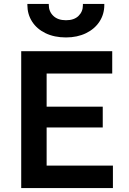

<svg xmlns="http://www.w3.org/2000/svg" viewBox="-20 -962 660 982"><path d="M88.5 0V-700H554V-586H218.5V-416.5H505.5V-310H218.5V-115H557.5V0ZM317.5 -770.5Q258 -770.5 213 -792.2Q168 -814 144 -851.8Q120 -889.5 120 -936.5Q120 -939 120 -942H229.5Q229.5 -940 229.5 -937.5Q229.5 -903 252.8 -880.8Q276 -858.5 317.5 -858.5Q359 -858.5 381.5 -880.5Q404 -902.5 404 -935Q404 -938.5 404 -942H513.5Q513.5 -939 513.5 -936.5Q513.5 -889.5 489 -851.8Q464.5 -814 419.8 -792.2Q375 -770.5 317.5 -770.5Z"/></svg>

Font: Geologica EX Med
Style: Regular
Weight: 500
Designer: Sindre Bremnes, Frode Helland
Foundry: Monokrom Skriftforlag AS
Version: Version 1.010;gftools[0.9.28]